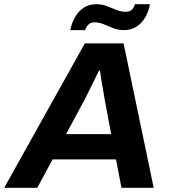

<svg xmlns="http://www.w3.org/2000/svg" viewBox="-59 -892 803 912"><path d="M-39 0 344 -686H528L671 0H518L492 -135H191L118 0ZM255 -255H469L438 -421Q435 -439 432 -457Q429 -475 425.5 -493.5Q422 -512 420 -527.5Q418 -543 416 -556H411Q401 -536 388.5 -510.5Q376 -485 364 -460.5Q352 -436 343 -419ZM275 -749Q281 -781 296.5 -809Q312 -837 337.5 -854.5Q363 -872 398 -872Q426 -872 449 -863Q472 -854 493.5 -845Q515 -836 539 -836Q554 -836 565 -844Q576 -852 582 -872H653Q648 -840 632 -811.5Q616 -783 590.5 -766Q565 -749 529 -749Q502 -749 479 -758Q456 -767 434.5 -776.5Q413 -786 388 -786Q374 -786 363 -777Q352 -768 345 -749Z"/></svg>

Font: Archivo SemiBold
Style: Bold Italic
Weight: 700
Italic angle: -10°
Version: Version 2.001